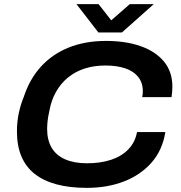

<svg xmlns="http://www.w3.org/2000/svg" viewBox="-20 -897 874 929"><path d="M400 12Q234 12 148 -55.5Q62 -123 62 -261Q62 -308 71 -350Q80 -392 95 -428Q123 -514 178 -574.5Q233 -635 312.5 -667Q392 -699 493 -699Q589 -699 661 -673.5Q733 -648 773.5 -599Q814 -550 814 -478Q814 -466 813 -453Q812 -440 810 -427H668Q670 -435 670.5 -442.5Q671 -450 671 -456Q671 -497 648.5 -525Q626 -553 585.5 -566.5Q545 -580 490 -580Q434 -580 388.5 -565Q343 -550 308.5 -521.5Q274 -493 251 -452.5Q228 -412 219 -361Q215 -344 213 -331.5Q211 -319 210 -308.5Q209 -298 208.5 -290Q208 -282 208 -274Q208 -219 230 -182Q252 -145 295.5 -126Q339 -107 401 -107Q467 -107 518 -124Q569 -141 601.5 -175Q634 -209 643 -258H780Q766 -170 713 -110Q660 -50 579.5 -19Q499 12 400 12ZM724 -877 570 -740H456L350 -877H457L543 -767H482L608 -877Z"/></svg>

Font: Archivo SemiExpanded SemiBold
Style: Italic
Weight: 600
Width: 6
Italic angle: -10°
Designer: Hector Gatti
Foundry: Omnibus-Type
Version: Version 2.001